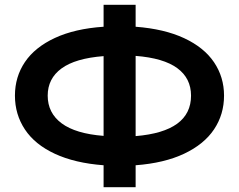

<svg xmlns="http://www.w3.org/2000/svg" viewBox="-20 -777 992 797"><path d="M543 -91V0H410V-91Q291 -100 208 -138.5Q125 -177 83.5 -239.5Q42 -302 42 -380Q42 -458 83.5 -519.5Q125 -581 208 -619.5Q291 -658 410 -666V-757H543V-666Q662 -657 744.5 -618.5Q827 -580 868.5 -518.5Q910 -457 910 -380Q910 -302 868.5 -240Q827 -178 744.5 -139Q662 -100 543 -91ZM773 -380Q773 -452 716 -494Q659 -536 543 -545V-212Q773 -231 773 -380ZM410 -213V-544Q293 -535 235.5 -493Q178 -451 178 -380Q178 -308 236 -265Q294 -222 410 -213Z"/></svg>

Font: Montserrat arm2 Medium
Style: Regular
Weight: 500
Designer: Julieta Ulanovsky
Foundry: Julieta Ulanovsky
Version: Version 6.000